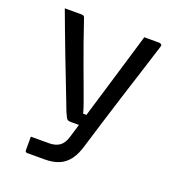

<svg xmlns="http://www.w3.org/2000/svg" viewBox="-133 -638 865 944"><g transform="rotate(20 300.0 -166.0)"><path d="M540 -532Q545 -532 550 -528Q555 -524 552 -516Q528 -439 504 -364.5Q480 -290 457 -217Q434 -144 412 -73Q390 -2 369 67Q356 114 334.5 143.5Q313 173 281.5 186.5Q250 200 206 200Q195 200 180 200Q165 200 151.5 200Q138 200 128 200Q118 200 115 200Q110 200 107 197.5Q104 195 104 189V118H119Q140 118 159.5 118Q179 118 199 118Q233 118 254.5 102.5Q276 87 286 51Q293 28 307 -18.5Q321 -65 339.5 -127Q358 -189 379 -258Q400 -327 421 -398Q442 -469 461 -532Q470 -532 479.5 -532Q489 -532 499 -532Q509 -532 519 -532Q529 -532 540 -532ZM131 -532Q140 -532 144 -529.5Q148 -527 150 -520Q170 -461 189 -406.5Q208 -352 226.5 -302.5Q245 -253 260.5 -210.5Q276 -168 288.5 -134Q301 -100 307 -76H350L332 -17H265Q256 -17 250 -19Q244 -21 239 -30Q234 -39 226 -58Q219 -76 204.5 -114Q190 -152 170.5 -202Q151 -252 129 -309Q107 -366 85.5 -423.5Q64 -481 45 -532Q55 -532 65.5 -532Q76 -532 87 -532Q98 -532 109 -532Q120 -532 131 -532Z"/></g></svg>

Font: Recursive Monospace
Style: Regular
Weight: 400
Version: Version 1.047